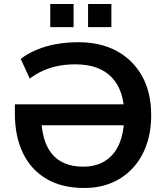

<svg xmlns="http://www.w3.org/2000/svg" viewBox="-20 -925 825 955"><path d="M400 10Q286 10 209 -36.5Q132 -83 93 -166Q54 -249 54 -359V-406H628V-302H151L185 -353Q185 -225 237.5 -160.5Q290 -96 394 -96Q491 -96 544.5 -161.5Q598 -227 598 -353Q598 -475 536 -540Q474 -605 355 -605Q311 -605 271.5 -597.5Q232 -590 196.5 -574.5Q161 -559 128 -534L83 -632Q118 -659 162.5 -677.5Q207 -696 259 -705.5Q311 -715 370 -715Q480 -715 561 -671Q642 -627 687 -546Q732 -465 732 -352Q732 -269 708 -202.5Q684 -136 640 -88.5Q596 -41 535 -15.5Q474 10 400 10ZM418 -790V-905H534V-790ZM230 -790V-905H346V-790Z"/></svg>

Font: Nunito Sans 12pt ExtraLight
Style: Regular
Weight: 200
Designer: Vernon Adams
Foundry: Vernon Adams
Version: Version 3.101;gftools[0.9.27]